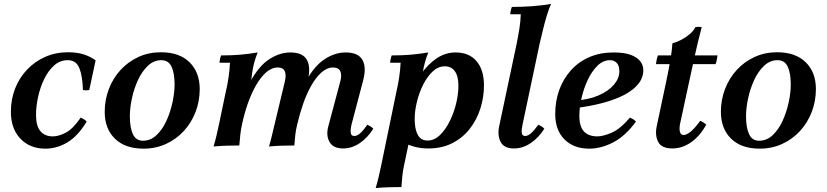

<svg xmlns="http://www.w3.org/2000/svg" viewBox="-20 -735 4177 970"><path d="M209 16Q131 16 83 -34.5Q35 -85 35 -170Q35 -233 56 -287Q77 -341 116 -382.5Q155 -424 208 -447.5Q261 -471 324 -471Q371 -471 405 -459.5Q439 -448 463 -430L431 -280Q415 -277 399 -280Q397 -350 381 -390.5Q365 -431 322 -431Q283 -431 253.5 -404.5Q224 -378 203.5 -336Q183 -294 172.5 -245.5Q162 -197 162 -154Q162 -99 184 -72.5Q206 -46 247 -46Q276 -46 312 -64.5Q348 -83 388 -141Q397 -137 404 -132.5Q411 -128 418 -121Q374 -48 321 -16Q268 16 209 16Z M795 -431Q757 -431 727 -402.5Q697 -374 677 -330.5Q657 -287 646.5 -238Q636 -189 636 -148Q636 -90 651.5 -57Q667 -24 702 -24L705 16Q612 16 560.5 -34.5Q509 -85 509 -170Q509 -231 530 -285.5Q551 -340 589 -381.5Q627 -423 679 -447Q731 -471 793 -471ZM702 -24Q741 -24 771 -52.5Q801 -81 821 -125Q841 -169 851.5 -218Q862 -267 862 -307Q862 -366 846.5 -398.5Q831 -431 795 -431L793 -471Q886 -471 937.5 -420.5Q989 -370 989 -285Q989 -224 968 -169.5Q947 -115 909 -73.5Q871 -32 819 -8Q767 16 705 16Z M1713 15Q1663 15 1644.5 -18.5Q1626 -52 1639 -98L1699 -323Q1708 -357 1699 -375.5Q1690 -394 1663 -394Q1632 -394 1604 -369Q1576 -344 1552.5 -302.5Q1529 -261 1511.5 -210.5Q1494 -160 1482 -108H1452Q1481 -244 1524.5 -323Q1568 -402 1620 -436Q1672 -470 1726 -470Q1790 -470 1811 -432.5Q1832 -395 1815 -330L1756 -106Q1750 -80 1752 -64Q1754 -48 1770 -48Q1784 -48 1799.5 -61.5Q1815 -75 1836 -105Q1845 -101 1852 -96.5Q1859 -92 1866 -85Q1839 -41 1799 -13Q1759 15 1713 15ZM1059 5Q1069 -29 1075 -55.5Q1081 -82 1087 -110L1120 -268Q1129 -306 1134.5 -343Q1140 -380 1142 -418H1089Q1089 -425 1091.5 -436.5Q1094 -448 1097 -455Q1150 -455 1191.5 -458.5Q1233 -462 1282 -470Q1273 -449 1265.5 -422.5Q1258 -396 1254 -367.5Q1250 -339 1247 -310L1203 -108Q1197 -81 1194 -54.5Q1191 -28 1189 0Q1156 0 1124.5 1Q1093 2 1059 5ZM1339 5Q1349 -29 1355 -55.5Q1361 -82 1368 -110L1419 -323Q1427 -357 1418.5 -375.5Q1410 -394 1384 -394Q1352 -394 1324 -369Q1296 -344 1272.5 -302.5Q1249 -261 1231.5 -210.5Q1214 -160 1203 -108H1173Q1202 -244 1245 -323Q1288 -402 1340.5 -436Q1393 -470 1447 -470Q1510 -470 1530.5 -432.5Q1551 -395 1535 -330L1482 -108Q1475 -81 1472 -54.5Q1469 -28 1467 0Q1433 0 1402.5 1Q1372 2 1339 5Z M1878 215Q1888 181 1894 154.5Q1900 128 1906 100L1982 -268Q1991 -307 1996.5 -343.5Q2002 -380 2004 -418H1951Q1951 -425 1953.5 -436.5Q1956 -448 1959 -455Q2012 -455 2053.5 -458.5Q2095 -462 2144 -470Q2135 -449 2127.5 -422.5Q2120 -396 2116 -367.5Q2112 -339 2109 -310L2072 -205L2065 -107L2021 102Q2015 129 2012.5 155.5Q2010 182 2008 210Q1974 210 1942.5 211Q1911 212 1878 215ZM2282 -470Q2350 -470 2387.5 -426Q2425 -382 2425 -304Q2425 -244 2407 -187Q2389 -130 2353.5 -84.5Q2318 -39 2265.5 -12Q2213 15 2145 15Q2080 15 2032.5 -9.5Q1985 -34 1970 -79L2037 -130Q2037 -191 2055.5 -251Q2074 -311 2107.5 -360.5Q2141 -410 2185.5 -440Q2230 -470 2282 -470ZM2228 -400Q2194 -400 2166.5 -374.5Q2139 -349 2118.5 -308.5Q2098 -268 2086.5 -221.5Q2075 -175 2075 -134Q2075 -83 2090.5 -54Q2106 -25 2140 -25Q2174 -25 2202.5 -52.5Q2231 -80 2252.5 -123.5Q2274 -167 2285 -214.5Q2296 -262 2296 -301Q2296 -350 2278 -375Q2260 -400 2228 -400Z M2577 15Q2526 15 2509 -18.5Q2492 -52 2502 -98L2590 -513Q2598 -553 2604 -590.5Q2610 -628 2611 -663H2558Q2558 -670 2560.5 -681.5Q2563 -693 2566 -700Q2618 -700 2666.5 -703.5Q2715 -707 2764 -715Q2753 -691 2742 -654.5Q2731 -618 2722 -580Q2713 -542 2706 -513L2620 -106Q2614 -79 2616 -63.5Q2618 -48 2633 -48Q2647 -48 2662.5 -61.5Q2678 -75 2700 -105Q2708 -101 2715.5 -96.5Q2723 -92 2730 -85Q2703 -41 2662.5 -13Q2622 15 2577 15Z M2998 -46Q3027 -46 3070 -64.5Q3113 -83 3163 -141Q3172 -137 3179 -132.5Q3186 -128 3193 -121Q3140 -48 3078.5 -16Q3017 16 2957 16Q2878 16 2831.5 -31Q2785 -78 2785 -159Q2785 -225 2805.5 -281Q2826 -337 2864.5 -380Q2903 -423 2957.5 -446.5Q3012 -470 3080 -470Q3135 -470 3167.5 -457.5Q3200 -445 3215 -425Q3230 -405 3230 -381Q3230 -342 3204.5 -310.5Q3179 -279 3132.5 -255Q3086 -231 3023.5 -214.5Q2961 -198 2887 -189L2886 -227Q2953 -231 3003 -252.5Q3053 -274 3081 -306.5Q3109 -339 3109 -374Q3109 -404 3095.5 -417.5Q3082 -431 3062 -431Q3027 -431 2998.5 -403Q2970 -375 2949.5 -331.5Q2929 -288 2918 -240Q2907 -192 2907 -150Q2907 -95 2930.5 -70.5Q2954 -46 2998 -46Z M3294 -411Q3295 -420 3297.5 -433Q3300 -446 3304 -455H3605Q3604 -448 3601.5 -434Q3599 -420 3595 -411ZM3518 -125Q3526 -121 3533.5 -116.5Q3541 -112 3548 -105Q3515 -46 3470.5 -15.5Q3426 15 3377 15Q3322 15 3305 -18.5Q3288 -52 3298 -98L3343 -310Q3350 -343 3357 -378.5Q3364 -414 3369.5 -449Q3375 -484 3377 -516Q3399 -522 3422 -534Q3445 -546 3464.5 -562.5Q3484 -579 3493 -598Q3510 -601 3525 -598Q3504 -517 3489 -448.5Q3474 -380 3459 -310L3415 -106Q3411 -82 3415.5 -67.5Q3420 -53 3434 -53Q3447 -53 3467 -68Q3487 -83 3518 -125Z M3908 -431Q3870 -431 3840 -402.5Q3810 -374 3790 -330.5Q3770 -287 3759.5 -238Q3749 -189 3749 -148Q3749 -90 3764.5 -57Q3780 -24 3815 -24L3818 16Q3725 16 3673.5 -34.5Q3622 -85 3622 -170Q3622 -231 3643 -285.5Q3664 -340 3702 -381.5Q3740 -423 3792 -447Q3844 -471 3906 -471ZM3815 -24Q3854 -24 3884 -52.5Q3914 -81 3934 -125Q3954 -169 3964.5 -218Q3975 -267 3975 -307Q3975 -366 3959.5 -398.5Q3944 -431 3908 -431L3906 -471Q3999 -471 4050.5 -420.5Q4102 -370 4102 -285Q4102 -224 4081 -169.5Q4060 -115 4022 -73.5Q3984 -32 3932 -8Q3880 16 3818 16Z"/></svg>

Font: Poltawski Nowy SemiBold
Style: Italic
Weight: 600
Italic angle: -12°
Version: Version 1.001;gftools[0.9.25]